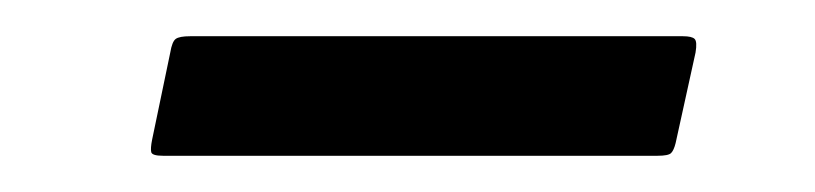

<svg xmlns="http://www.w3.org/2000/svg" viewBox="-20 -330 450 106"><path d="M70 -244Q64 -244 63.5 -246Q63 -248 64 -253L74 -301Q75 -307 77 -308.5Q79 -310 85 -310H357Q362 -310 363.5 -308.5Q365 -307 364 -301L353 -251Q352 -247 350.5 -245.5Q349 -244 343 -244Z"/></svg>

Font: Glory Medium
Style: Italic
Weight: 500
Italic angle: -12°
Version: Version 1.011